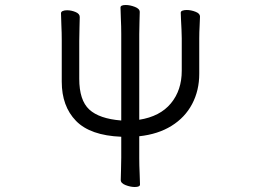

<svg xmlns="http://www.w3.org/2000/svg" viewBox="-20 -738 1040 768"><path d="M465 -191Q341 -196 284 -254.5Q227 -313 227 -411V-576Q227 -607 225.5 -637.5Q224 -668 224 -685Q224 -691 231 -694Q238 -697 248 -697Q265 -697 282 -690Q299 -683 299 -670Q299 -658 298 -629Q297 -600 297 -574V-423Q297 -337 337 -300Q377 -263 465 -256V-602Q465 -633 463.5 -662Q462 -691 462 -708Q462 -718 483 -718Q500 -718 519.5 -710.5Q539 -703 539 -690Q539 -678 538 -652.5Q537 -627 537 -601V-259Q620 -272 663.5 -324.5Q707 -377 707 -455V-585Q707 -599 706 -620Q705 -641 704 -660Q703 -679 703 -687Q703 -693 710 -695.5Q717 -698 727 -698Q744 -698 762 -691Q780 -684 780 -672Q780 -660 778.5 -635Q777 -610 777 -584V-443Q777 -376 748.5 -322Q720 -268 666 -234.5Q612 -201 537 -193V-106Q537 -75 538.5 -46Q540 -17 540 0Q540 10 519 10Q502 10 482.5 2.5Q463 -5 463 -18Q463 -30 464 -55.5Q465 -81 465 -107Z"/></svg>

Font: Klee One SemiBold
Style: Regular
Weight: 600
Designer: Fontworks Inc.
Foundry: Fontworks Inc.
Version: Version 1.00;January 12, 2022;FontCreator 13.0.0.2683 64-bit